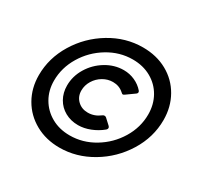

<svg xmlns="http://www.w3.org/2000/svg" viewBox="-164 -963 1194 1161"><g transform="rotate(30 433.0 -382.0)"><path d="M56 -311Q56 -430 120.5 -536Q185 -642 292 -706.5Q399 -771 519 -771Q614 -771 688 -730Q762 -689 803.5 -616Q845 -543 845 -452Q845 -332 779.5 -226Q714 -120 607 -56.5Q500 7 382 7Q288 7 213.5 -34.5Q139 -76 97.5 -148.5Q56 -221 56 -311ZM748 -435Q748 -504 717 -559Q686 -614 630 -645.5Q574 -677 502 -677Q411 -677 330 -628Q249 -579 200.5 -498.5Q152 -418 152 -328Q152 -260 183.5 -205.5Q215 -151 271 -119.5Q327 -88 399 -88Q490 -88 570.5 -136.5Q651 -185 699.5 -265Q748 -345 748 -435ZM235 -342Q235 -407 270 -465Q305 -523 363.5 -558.5Q422 -594 487 -594Q528 -594 564.5 -577.5Q601 -561 626 -532Q630 -527 630 -522Q630 -514 621 -508L565 -468Q558 -463 554 -463Q549 -463 541 -471Q510 -499 466 -499Q430 -499 397.5 -480Q365 -461 345 -428.5Q325 -396 325 -359Q325 -317 353.5 -289.5Q382 -262 425 -262Q471 -262 510 -292Q516 -297 523 -297Q531 -297 536 -292L575 -256Q581 -250 581 -244Q581 -236 574 -230Q539 -201 496 -184Q453 -167 412 -167Q361 -167 320.5 -189.5Q280 -212 257.5 -252Q235 -292 235 -342Z"/></g></svg>

Font: Open Sauce Two ExtraBold Italic
Style: Regular
Weight: 800
Italic angle: -10°
Designer: Alfredo Marco Pradil
Foundry: Creative Sauce Fz LLC
Version: Version 1.477